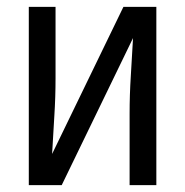

<svg xmlns="http://www.w3.org/2000/svg" viewBox="-20 -540 540 560"><path d="M64 0V-520H142V-312Q142 -257 138.5 -202Q135 -147 132 -91L340 -520H436V0H358V-208Q358 -263 361.5 -318Q365 -373 368 -429L160 0Z"/></svg>

Font: Iosevka
Style: Regular
Weight: 400
Monospace: yes
Designer: Belleve Invis
Foundry: Belleve Invis
Version: Version 33.2.3; ttfautohint (v1.8.4)